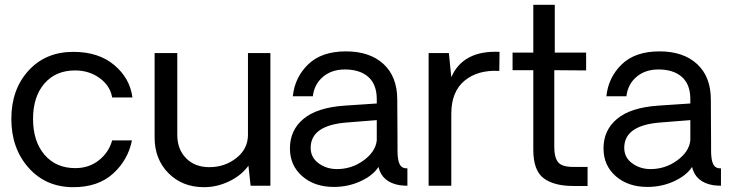

<svg xmlns="http://www.w3.org/2000/svg" viewBox="-20 -770 3036 796"><path d="M284 6Q170 6 98.5 -74.5Q27 -155 27 -277Q27 -399 98 -477Q169 -555 284 -555Q389 -555 454 -500Q519 -445 529 -366H445Q437 -414 393.5 -446Q350 -478 291 -478Q211 -478 164 -423.5Q117 -369 117 -277Q117 -184 164.5 -128.5Q212 -73 292 -73Q349 -73 390 -105.5Q431 -138 445 -188H527Q511 -107 449 -50.5Q387 6 284 6Z M1101 -550V0H1019L1010 -83Q981 -43 930.5 -18.5Q880 6 826 6Q736 6 678.5 -52Q621 -110 621 -200V-550H715V-211Q715 -151 751.5 -114Q788 -77 848 -77Q912 -77 960 -115Q1008 -153 1008 -211V-550Z M1364 5Q1284 5 1233 -39.5Q1182 -84 1182 -155Q1182 -230 1238 -277Q1294 -324 1408 -332L1542 -341V-359Q1542 -420 1507 -451Q1472 -482 1410 -482Q1355 -482 1319 -451.5Q1283 -421 1277 -371H1194Q1202 -449 1257.5 -503Q1313 -557 1414 -557Q1513 -557 1570 -504.5Q1627 -452 1627 -357Q1627 -317 1627.5 -268Q1628 -219 1628 -185Q1628 -151 1628 -147Q1628 -105 1637.5 -88Q1647 -71 1669 -72V0Q1658 0 1638 -2Q1564 -14 1549 -78Q1527 -43 1475.5 -19Q1424 5 1364 5ZM1377 -69Q1438 -69 1487.5 -105Q1537 -141 1542 -188V-272L1416 -262Q1268 -250 1268 -157Q1268 -117 1301 -93Q1334 -69 1377 -69Z M2051 -555 2050 -476Q1961 -481 1906 -435.5Q1851 -390 1851 -298V0H1757V-550H1841L1851 -450Q1900 -562 2051 -555Z M2356 1Q2277 1 2234 -31Q2191 -63 2191 -149V-479H2105V-552H2191V-750H2280V-552H2410V-478L2278 -479V-159Q2278 -118 2293.5 -98Q2309 -78 2356 -78H2416V1Z M2664 5Q2584 5 2533 -39.5Q2482 -84 2482 -155Q2482 -230 2538 -277Q2594 -324 2708 -332L2842 -341V-359Q2842 -420 2807 -451Q2772 -482 2710 -482Q2655 -482 2619 -451.5Q2583 -421 2577 -371H2494Q2502 -449 2557.5 -503Q2613 -557 2714 -557Q2813 -557 2870 -504.5Q2927 -452 2927 -357Q2927 -317 2927.5 -268Q2928 -219 2928 -185Q2928 -151 2928 -147Q2928 -105 2937.5 -88Q2947 -71 2969 -72V0Q2958 0 2938 -2Q2864 -14 2849 -78Q2827 -43 2775.5 -19Q2724 5 2664 5ZM2677 -69Q2738 -69 2787.5 -105Q2837 -141 2842 -188V-272L2716 -262Q2568 -250 2568 -157Q2568 -117 2601 -93Q2634 -69 2677 -69Z"/></svg>

Font: Oakes Grotesk
Style: Regular
Weight: 400
Designer: Samuel Oakes
Foundry: Samuel Oakes
Version: Version 1.000;PS 001.000;hotconv 1.0.88;makeotf.lib2.5.64775